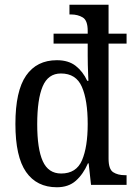

<svg xmlns="http://www.w3.org/2000/svg" viewBox="-20 -780 569 810"><path d="M220 10Q135 10 90 -54.5Q45 -119 45 -257Q45 -396 90 -461Q135 -526 220 -526Q269 -526 299.5 -502Q330 -478 348 -439H353Q353 -441 352 -461Q351 -481 350.5 -505.5Q350 -530 350 -545V-596H206V-638H350V-650Q350 -694 329 -706.5Q308 -719 280 -719H273V-760H438V-638H514V-596H438V-111Q438 -66 457.5 -53.5Q477 -41 506 -41H514V0H364L354 -91H351Q331 -45 300 -17.5Q269 10 220 10ZM238 -48Q302 -48 326 -104Q350 -160 350 -257Q350 -357 325.5 -413.5Q301 -470 237 -470Q183 -470 160 -415.5Q137 -361 137 -256Q137 -152 160.5 -100Q184 -48 238 -48Z"/></svg>

Font: Noto Serif Myanmar Cond
Style: Regular
Weight: 400
Width: 3
Designer: Ben Mitchell and the Monotype Design Team
Foundry: Monotype Imaging Inc.
Version: Version 2.106; ttfautohint (v1.8.4.7-5d5b)